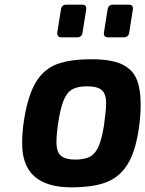

<svg xmlns="http://www.w3.org/2000/svg" viewBox="-20 -797 623 823"><path d="M75 -181Q75 -232 83 -283Q100 -389 134 -445Q168 -501 224 -522Q280 -543 372 -543Q456 -543 501.5 -522Q547 -501 565 -459Q583 -417 583 -347Q583 -298 574 -239Q559 -142 524.5 -89Q490 -36 433.5 -15Q377 6 286 6Q75 6 75 -181ZM426 -261Q435 -329 435 -354Q435 -394 416.5 -410.5Q398 -427 353 -427Q312 -427 289 -413.5Q266 -400 252 -365Q238 -330 228 -261Q222 -218 222 -188Q222 -145 241.5 -129Q261 -113 302 -113Q342 -113 365 -125Q388 -137 402 -168Q416 -199 426 -261ZM225 -654 241 -755Q244 -777 264 -777H333Q350 -777 350 -760L334 -658Q331 -637 311 -637H242Q234 -637 229.5 -642Q225 -647 225 -654ZM425 -654 441 -755Q444 -777 464 -777H533Q550 -777 550 -760L534 -658Q531 -637 511 -637H442Q434 -637 429.5 -641.5Q425 -646 425 -654Z"/></svg>

Font: Exo
Style: Bold Italic
Weight: 700
Italic angle: -9°
Designer: Natanael Gama
Foundry: Natanael Gama
Version: Version 1.500; ttfautohint (v1.6)